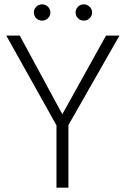

<svg xmlns="http://www.w3.org/2000/svg" viewBox="-20 -864 579 884"><path d="M136 -807Q136 -822 147 -833Q158 -844 174 -844Q189 -844 200.5 -833Q212 -822 212 -807Q212 -791 200.5 -780Q189 -769 174 -769Q158 -769 147 -780Q136 -791 136 -807ZM328 -807Q328 -822 339 -833Q350 -844 366 -844Q381 -844 392.5 -833Q404 -822 404 -807Q404 -791 392.5 -780Q381 -769 366 -769Q350 -769 339 -780Q328 -791 328 -807ZM468 -700H530L295 -288V0H240V-287L9 -700H71L267 -338Z"/></svg>

Font: Jost* Light
Style: Regular
Weight: 300
Version: Version 3.7